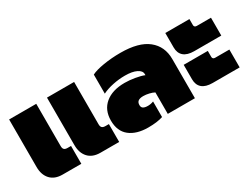

<svg xmlns="http://www.w3.org/2000/svg" viewBox="-57 -957 1784 1379"><g transform="rotate(-30 835.5 -267.5)"><path d="M35 -141V-535H260V-184Q260 -165 268.5 -156.5Q277 -148 297 -148H325V0H170Q105 0 70 -38Q35 -76 35 -141ZM349 -141V-535H574V-184Q574 -165 582.5 -156.5Q591 -148 611 -148H639V0H484Q419 0 384 -38Q349 -76 349 -141Z M664 -162Q664 -250 723 -299Q782 -348 884 -348Q923 -348 968 -340.5Q1013 -333 1042 -321V-330Q1042 -358 1007 -375Q972 -392 912 -392Q862 -392 811.5 -381.5Q761 -371 723 -352V-510Q758 -528 825 -539Q892 -550 966 -550Q1117 -550 1192 -490Q1267 -430 1267 -325V0H1042V-178Q1026 -187 1000.5 -193Q975 -199 953 -199Q925 -199 911 -189Q897 -179 897 -156Q897 -137 910 -129Q923 -121 948 -121Q972 -121 995 -130V-1Q948 15 873 15Q776 15 720 -29.5Q664 -74 664 -162Z M1317 -392V-512H1517V-462Q1517 -453 1522.5 -448Q1528 -443 1538 -443H1656V-295H1432Q1375 -295 1346 -320Q1317 -345 1317 -392ZM1317 -128V-248H1517V-198Q1517 -189 1522.5 -184Q1528 -179 1538 -179H1656V-31H1432Q1375 -31 1346 -56Q1317 -81 1317 -128Z"/></g></svg>

Font: Prompt Black
Style: Regular
Weight: 900
Designer: Katatrad Team
Foundry: CadsonDemak
Version: Version 1.001